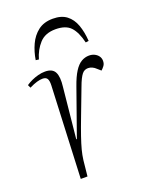

<svg xmlns="http://www.w3.org/2000/svg" viewBox="-140 -812 689 886"><g transform="rotate(-20 205.0 -369.5)"><path d="M120 -452Q121 -474 115 -484.5Q109 -495 92 -495Q80 -495 64 -490.5Q48 -486 26 -475L19 -490Q32 -499 47.5 -506Q63 -513 80 -517.5Q97 -522 114 -522Q150 -522 162 -498.5Q174 -475 168 -427L143 -179H146L227 -408Q242 -451 258 -476Q274 -501 292 -511.5Q310 -522 330 -522Q345 -522 357 -516Q369 -510 376 -500Q383 -490 383 -477Q383 -463 376 -453.5Q369 -444 361 -437L345 -451Q336 -460 326 -464.5Q316 -469 306 -469Q298 -469 290.5 -466Q283 -463 276.5 -455Q270 -447 263 -433Q256 -419 248 -397Q220 -323 200.5 -272Q181 -221 169 -186Q157 -151 150.5 -126Q144 -101 141 -77L133 0H100ZM231 -739Q273 -739 298.5 -719.5Q324 -700 336.5 -665.5Q349 -631 352 -586L337 -584Q324 -638 300 -663.5Q276 -689 226 -689Q175 -689 147 -658Q119 -627 107 -584L92 -586Q98 -625 114 -660Q130 -695 158.5 -717Q187 -739 231 -739Z"/></g></svg>

Font: Literata 60pt ExtraLight
Style: Italic
Weight: 250
Italic angle: -2°
Designer: Latin by Veronika Burian and Jose Scaglione. Greek by Irene Vlachou. Cyrillic by Vera Evstafieva
Foundry: TypeTogether
Version: Version 3.103;gftools[0.9.29]